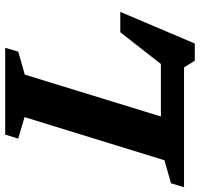

<svg xmlns="http://www.w3.org/2000/svg" viewBox="-60 -712 790 759"><g transform="rotate(-90 335.5 -332.0)"><path d="M420.5 -629.5 255 -91.5H462.5L588 -252H668.5L543.5 42.5H475.5L449 0H-24.5L-9 -51.5L82 -77.5L252.5 -630.5L167.5 -655.5L183.5 -707H526.5L511.5 -655.5Z"/></g></svg>

Font: Newsreader 6pt SemiBold
Style: Italic
Weight: 600
Italic angle: -17°
Designer: Hugues Gentile
Foundry: Production Type
Version: Version 1.003; ttfautohint (v1.8.3)